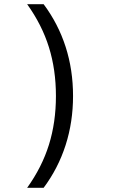

<svg xmlns="http://www.w3.org/2000/svg" viewBox="-20 -790 540 920"><path d="M189 110H110Q181 11 214.5 -96.5Q248 -204 248 -330Q248 -456 214.5 -563.5Q181 -671 110 -770H189Q259 -676 294.5 -565.5Q330 -455 330 -330Q330 -206 294.5 -95Q259 16 189 110Z"/></svg>

Font: M PLUS 1 Code
Style: Regular
Weight: 400
Designer: Coji Morishita
Foundry: UNDERFOREST DESIGN
Version: Version 1.005